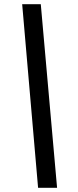

<svg xmlns="http://www.w3.org/2000/svg" viewBox="-20 -730 369 910"><path d="M160.5 160 85.1 -710H173.3L250.5 160Z"/></svg>

Font: Source Sans 3 VF
Style: Italic
Weight: 200
Italic angle: -11°
Designer: Paul D. Hunt
Foundry: Adobe Systems Incorporated
Version: Version 3.042;hotconv 1.0.118;makeotfexe 2.5.65603